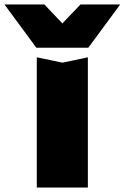

<svg xmlns="http://www.w3.org/2000/svg" viewBox="-113 -841 559 861"><path d="M52 -584 167 -560 281 -584V0H52ZM283 -627H50L-93 -821H86L220 -680H113L248 -821H426Z"/></svg>

Font: Unbounded ExtraBold
Style: Regular
Weight: 800
Designer: Luke Prowse, Jean-Baptiste Morizot, Fátima Lázaro, Florian Runge
Foundry: NaN
Version: Version 1.701;gftools[0.9.28.dev5+ged2979d]